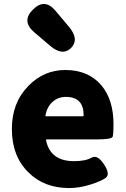

<svg xmlns="http://www.w3.org/2000/svg" viewBox="-20 -937 636 971"><path d="M330 14Q203 14 124 -65Q40 -147 40 -285Q40 -418 124 -503Q202 -583 310 -583Q428 -583 494 -504Q554 -431 554 -309Q554 -260 550 -246Q546 -232 469 -232H217Q212 -232 213 -227Q235 -122 354 -122Q413 -122 442.5 -139.5Q472 -157 506 -106Q539 -55 514.5 -37.5Q490 -20 435.5 -3Q381 14 330 14ZM210 -354Q209 -349 214 -349H398Q403 -349 403 -354Q403 -447 313 -447Q274 -447 246 -422Q218 -397 210 -354ZM339 -694Q296 -652 234 -705L153 -774Q87 -830 147 -889Q206 -948 261 -882L330 -800Q382 -737 339 -694Z"/></svg>

Font: Resource Han Rounded TW Heavy
Style: Regular
Weight: 900
Designer: Cyano Hao (round all glyphs); Ryoko NISHIZUKA 西塚涼子 (kana, bopomofo & ideographs); Paul D. Hunt (Latin, Greek & Cyrillic)
Foundry: Cyano Hao
Version: 0.990